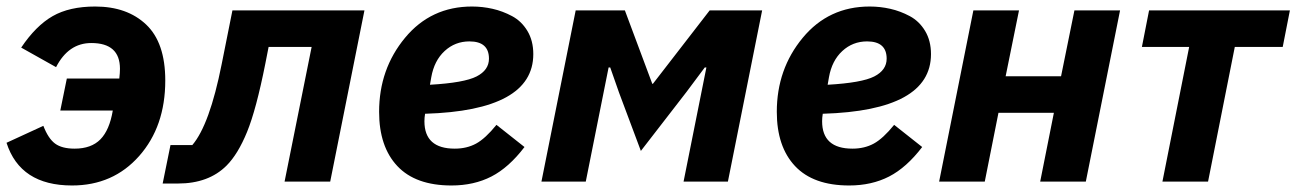

<svg xmlns="http://www.w3.org/2000/svg" viewBox="-26 -557 3977 589"><path d="M159 -218 179 -316H340Q342 -334 342 -346Q342 -425 254 -425Q184 -425 146 -351L39 -411Q84 -478 135.5 -507.5Q187 -537 266 -537Q364 -537 422.5 -481.5Q481 -426 481 -310Q481 -169 401 -78.5Q321 12 195 12Q36 12 -6 -119L107 -171Q122 -132 143 -116.5Q164 -101 203 -101Q254 -101 282 -129.5Q310 -158 320 -218Z M473 6 497 -112H564Q617 -174 654 -360L687 -525H1092L987 0H847L930 -413H798L788 -362Q760 -221 732 -152.5Q704 -84 669 -49Q614 6 520 6Z M1359 12Q1249 12 1193 -47.5Q1137 -107 1137 -214Q1137 -345 1216.5 -441Q1296 -537 1422 -537Q1454 -537 1485 -530Q1516 -523 1545 -507.5Q1574 -492 1592 -462Q1610 -432 1610 -391Q1610 -218 1278 -208Q1276 -196 1276 -185Q1276 -101 1369 -101Q1406 -101 1434.5 -116.5Q1463 -132 1497 -174L1583 -106Q1535 -43 1481.5 -15.5Q1428 12 1359 12ZM1414 -430Q1370 -430 1338 -400.5Q1306 -371 1297 -320L1293 -297Q1398 -303 1436 -322.5Q1474 -342 1474 -377Q1474 -430 1414 -430Z M1635 0 1740 -525H1891L1975 -300H1977L2151 -525H2312L2207 0H2071L2141 -350H2136L2080 -275L1940 -94L1873 -273L1846 -350H1841L1771 0Z M2579 12Q2469 12 2413 -47.5Q2357 -107 2357 -214Q2357 -345 2436.5 -441Q2516 -537 2642 -537Q2674 -537 2705 -530Q2736 -523 2765 -507.5Q2794 -492 2812 -462Q2830 -432 2830 -391Q2830 -218 2498 -208Q2496 -196 2496 -185Q2496 -101 2589 -101Q2626 -101 2654.5 -116.5Q2683 -132 2717 -174L2803 -106Q2755 -43 2701.5 -15.5Q2648 12 2579 12ZM2634 -430Q2590 -430 2558 -400.5Q2526 -371 2517 -320L2513 -297Q2618 -303 2656 -322.5Q2694 -342 2694 -377Q2694 -430 2634 -430Z M2855 0 2960 -525H3100L3059 -323H3229L3270 -525H3410L3305 0H3165L3207 -211H3037L2995 0Z M3540 0 3622 -413H3477L3499 -525H3931L3909 -413H3762L3680 0Z"/></svg>

Font: Aneliza
Style: Bold Italic
Weight: 700
Italic angle: -11.31°
Designer: Mike Abbink, Paul van der Laan, Pieter van Rosmalen
Foundry: Bold Monday
Version: Version 3.0